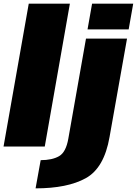

<svg xmlns="http://www.w3.org/2000/svg" viewBox="-24 -805 752 1055"><path d="M-4.5 0H222L360 -785H134ZM171.5 230Q346.5 230 447.5 174Q548.5 118 578 -52.5L674 -593H448.5L351.5 -43.5Q338.5 31.5 300.5 53.2Q262.5 75 199.5 75ZM482 -785 457 -643.5H683L708 -785Z"/></svg>

Font: Anybody Black
Style: Italic
Weight: 900
Italic angle: -10°
Designer: Tyler Finck
Foundry: Etcetera Type Company
Version: Version 1.113;gftools[0.9.25]